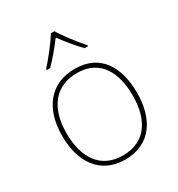

<svg xmlns="http://www.w3.org/2000/svg" viewBox="-182 -882 939 1012"><g transform="rotate(-30 287.5 -376.5)"><path d="M300 -763H278C254 -722 199 -653 162 -612V-606H183C220 -643 261 -693 289 -731C317 -693 356 -643 393 -606H414V-612C377 -653 324 -722 300 -763ZM515 -264C515 -417 451 -538 292 -538C145 -538 59 -432 59 -264C59 -107 134 10 286 10C443 10 515 -109 515 -264ZM86 -264C86 -420 160 -513 292 -513C433 -513 488 -402 488 -264C488 -119 426 -15 286 -15C151 -15 86 -117 86 -264Z"/></g></svg>

Font: Noto Sans Lao Thin
Style: Regular
Weight: 100
Designer: Monotype Design Team
Foundry: Monotype Imaging Inc.
Version: Version 2.003